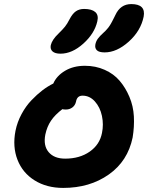

<svg xmlns="http://www.w3.org/2000/svg" viewBox="-20 -961 729 945"><path d="M495.1 -703.1Q467.8 -703.1 457 -713.4Q446.3 -723.6 449.2 -741.2Q452.1 -757.3 461.2 -770Q470.2 -782.7 490.2 -800.8Q495.1 -805.2 499 -809.1Q502.9 -813 507.1 -818.1Q511.2 -823.2 513.9 -826.2Q516.6 -829.1 520.5 -835.7Q524.4 -842.3 525.9 -844.5Q527.3 -846.7 531.5 -854.7Q535.6 -862.8 536.4 -864.3Q537.1 -865.7 542.2 -875.7Q547.4 -885.7 547.9 -887.2Q572.8 -940.9 626 -940.9Q698.7 -940.9 687 -878.9Q672.9 -809.1 613.8 -756.1Q554.7 -703.1 495.1 -703.1ZM277.8 -696.8Q251 -696.8 238.5 -708Q226.1 -719.2 230 -738.8Q236.3 -765.6 268.1 -795.9Q288.6 -815.9 299.8 -829.8Q311 -843.8 321.8 -865.2Q336.4 -893.6 353.3 -905.3Q370.1 -917 394 -917Q431.2 -917 448.7 -901.9Q466.3 -886.7 459 -856Q445.3 -795.9 390.1 -746.3Q335 -696.8 277.8 -696.8ZM291 -36.1Q210 -36.1 150.6 -73Q91.3 -109.9 66.2 -174.3Q41 -238.8 56.2 -316.9Q64.9 -360.4 86.2 -399.7Q107.4 -439 134.8 -467.5Q162.1 -496.1 188.7 -516.4Q215.3 -536.6 242.2 -549.8Q258.8 -587.9 300 -612.5Q341.3 -637.2 397.9 -637.2Q450.7 -637.2 495.1 -617.4Q539.6 -597.7 568.6 -563.7Q597.7 -529.8 616.9 -484.4Q636.2 -439 638.9 -388.2Q641.6 -337.4 632.8 -284.2Q608.9 -168 515.4 -102.1Q421.9 -36.1 291 -36.1ZM203.1 -298.8Q192.4 -244.1 219.5 -212.2Q246.6 -180.2 300.8 -180.2Q372.1 -180.2 421.4 -214.6Q470.7 -249 481.9 -306.2Q490.7 -348.1 481.7 -390.6Q472.7 -433.1 447 -461.7Q421.4 -490.2 386.2 -490.2Q358.9 -490.2 354 -460Q349.6 -441.9 335.9 -431.9Q322.3 -421.9 304.2 -421.9Q292 -421.9 287.1 -423.8Q250.5 -396 231 -366.9Q211.4 -337.9 203.1 -298.8Z"/></svg>

Font: Shantell Sans Irregular
Style: Bold Italic
Weight: 700
Italic angle: -11.31°
Designer: Stephen Nixon, Anya Danilova, Shantell Martin
Foundry: Arrow Type
Version: Version 1.006;[9816181b4]